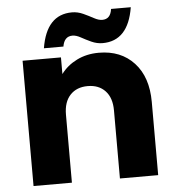

<svg xmlns="http://www.w3.org/2000/svg" viewBox="-53 -803 780 852"><g transform="rotate(-5 337.0 -376.5)"><path d="M232.9 -303.2V0H62V-558.1H232.9V-483.9Q259.8 -520.5 303.5 -542.2Q347.2 -564 401.9 -564Q500 -564 558.6 -500.5Q617.2 -437 617.2 -326.2V0H446.8V-303.2Q446.8 -359.4 418 -390.1Q389.2 -420.9 339.8 -420.9Q290.5 -420.9 261.7 -390.1Q232.9 -359.4 232.9 -303.2ZM161.1 -605Q185.1 -752.9 298.8 -752.9Q324.2 -752.9 348.6 -741.7Q373 -730.5 393.6 -719.2Q414.1 -708 430.2 -708Q467.3 -708 473.1 -752.9H561Q537.1 -605 422.9 -605Q397.5 -605 373 -616.2Q348.6 -627.4 328.4 -638.7Q308.1 -649.9 292 -649.9Q255.4 -649.9 248 -605Z"/></g></svg>

Font: SVN-Poppins
Style: Bold
Weight: 700
Designer: Ninad Kale (Devanagari), Jonny Pinhorn (Latin)
Foundry: Indian Type Foundry
Version: Version 3.200;PS 1.000;hotconv 16.6.54;makeotf.lib2.5.65590